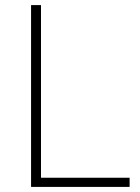

<svg xmlns="http://www.w3.org/2000/svg" viewBox="-20 -734 550 754"><path d="M102 0V-714H141V-36H489V0Z"/></svg>

Font: Noto Sans Thai ExtraLight
Style: Regular
Weight: 200
Designer: Monotype Design Team
Foundry: Monotype Imaging Inc.
Version: Version 2.001; ttfautohint (v1.8.4.7-5d5b)